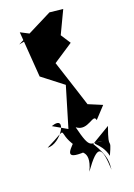

<svg xmlns="http://www.w3.org/2000/svg" viewBox="-229 -785 794 1141"><g transform="rotate(-20 168.5 -214.5)"><path d="M117 52C66 103 22 146 183 132C86 135 208 115 140 254C242 112 261 138 268 288C271 246 280 207 218 107L337 36C280 193 342 87 287 207C267 110 171 94 276 110C202 91 194 141 154 -22C218 28 280 -69 286 -19L353 -91L267 -127L236 -224L172 -421L298 -504L246 -584L237 -523L325 -708L241 -717L7 -599L122 -621L35 -666L56 -379L207 -262L196 -315L110 -27L23 -77C138 -117 38 44 -44 35C130 -50 30 -39 114 80Z"/></g></svg>

Font: Asimov Silicon
Style: Regular
Weight: 400
Designer: Google
Version: Version 2.000980; 2014